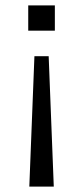

<svg xmlns="http://www.w3.org/2000/svg" viewBox="-20 -514 309 714"><path d="M89 180 108 -305H161L180 180ZM85 -400V-494H184V-400Z"/></svg>

Font: Nunito Sans 7pt SemiExpanded Light
Style: Regular
Weight: 300
Width: 6
Designer: Vernon Adams
Foundry: Vernon Adams
Version: Version 3.101;gftools[0.9.27]